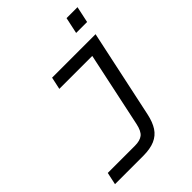

<svg xmlns="http://www.w3.org/2000/svg" viewBox="-245 -825 1090 1090"><g transform="rotate(-45 300.0 -280.5)"><path d="M22 150 38 76H256Q297 76 318.5 59Q340 42 350 -6L454 -496L487 -456H181L197 -530H546L433 0Q422 52 400.5 85Q379 118 342 134Q305 150 248 150ZM473 -613 494 -711H582L561 -613Z"/></g></svg>

Font: Geist Mono
Style: Italic
Weight: 400
Italic angle: -12°
Monospace: yes
Designer: Basement.studio, Andrés Briganti, Mateo Zaragoza
Foundry: Basement.studio, Vercel, Andrés Briganti, Guido Ferreyra, Mateo Zaragoza
Version: Version 1.500